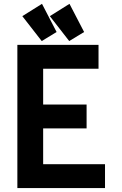

<svg xmlns="http://www.w3.org/2000/svg" viewBox="-20 -962 626 982"><path d="M194.8 -942.4 269.5 -798.3 193.4 -752 94.2 -879.4ZM335.4 -942.4 410.2 -798.3 334 -752 234.9 -879.4ZM517.1 0H68.8V-732.4H483.9V-610.4H200.7V-427.2H422.9V-305.2H200.7V-122.1H517.1Z"/></svg>

Font: Consola Mono
Style: Bold
Weight: 700
Monospace: yes
Designer: Wojciech Kalinowski "wmk69" (wmk69@o2.pl)
Foundry: Wojciech Kalinowski "wmk69" (wmk69@o2.pl)
Version: Version 2.1.0